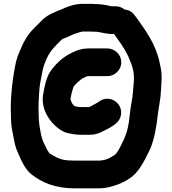

<svg xmlns="http://www.w3.org/2000/svg" viewBox="-20 -819 920 1025"><path d="M354 37.5C310.7 37.5 283.1 22.9 255.4 6.3L243.4 -0.9C239.1 -8.3 235.6 -12.7 232.1 -18.8L222.2 -38.6C210.6 -61.7 205.4 -73 199.2 -100.5C192.4 -136 186.5 -165.6 186.5 -203C186.5 -213.9 186.2 -226.8 185.5 -241.6C185.5 -271.2 187.2 -284.2 188.5 -316.5C190.8 -364.6 197 -390.4 206.3 -436.6C212.9 -469.9 216.2 -475.1 229.5 -507C248.2 -548.6 274.8 -573.1 306.8 -605.2C312.8 -611.1 327.3 -616.6 339.5 -621.3C358.6 -628.7 372.2 -637.3 389.3 -641.9C401.5 -645.3 412.8 -650.5 423 -650.5H468C474.2 -650.5 479.6 -649.5 485 -649.5H494.7C500 -648.4 507.6 -647.2 513.5 -646.6C529.9 -644.3 552.8 -637.5 575 -637.5L588.9 -637.5C594.7 -630 600.3 -620.4 607 -611.5C631.3 -579.1 656.8 -539.8 672.4 -499.4C683.3 -473.1 694.5 -444 694.5 -413C694.5 -404.1 695.2 -394 694.5 -384C690.5 -345.9 689.7 -308.6 682.8 -275.6C676.4 -245.2 673.6 -205.3 668.6 -172.7C662.3 -122.1 647.6 -84.4 627.8 -46.6C619.2 -28.5 607 -6.3 595.9 5.4C570.4 23.1 545 38.5 504 38.5H381C372.4 38.5 363.3 37.5 354 37.5ZM38.5 -203C38.5 -173.4 39.9 -148.5 45.7 -120.6C50.5 -95.8 58.6 -45.2 67.5 -23.1C89.2 25.8 107.7 80.1 149.3 112.8C206.8 157.6 278.1 186.5 379 186.5H504C518.1 186.5 531.6 185.5 546.1 183.3C602.6 172.7 649.3 152.1 687.9 121.7C730.3 86 759.7 21.9 783.3 -27.6C783.3 -27.8 783.5 -28 783.5 -28.2C804.2 -77.8 815.6 -145.3 822.4 -206.6C827.6 -249.8 837.2 -288.6 839.5 -336.4L841.5 -374.1C842.8 -388.8 843.2 -401.9 842.5 -416.3C842.3 -445.4 836.5 -461.6 832.3 -484.4C811.3 -584.2 757 -656.9 708 -725.4L698.1 -738.4C685.7 -755.8 667.2 -766.3 645.1 -768.2C632.9 -778.4 615.7 -785.5 598 -785.5H575C574 -785.5 572.8 -786 571.8 -786.2C545.7 -792.2 520.7 -797.4 487.7 -797.5C482.8 -798 474.6 -798.5 468 -798.5H423C379.9 -798.5 340.6 -784.7 310 -769.5C271.7 -754.8 230.4 -739.7 199.9 -706.6L176.3 -683C140.8 -649.7 116 -616.6 94.6 -567C77.8 -529.2 67.9 -507.9 59.7 -461.2C47.3 -391.8 37.5 -321.7 37.5 -239C37.5 -225.1 38.5 -212.8 38.5 -203ZM386 -250.5C371.2 -250.5 357.3 -277.5 356.5 -294C360.1 -314.8 365.5 -334.8 372.3 -355.4C382.7 -370.4 402.4 -388.2 420.3 -400.2L437.6 -408.8C441.1 -410.6 446.4 -412.5 450 -412.5H553C593.2 -412.5 627.5 -445.9 627.5 -486.5C627.5 -527.1 593.2 -560.5 553 -560.5H450C420 -560.5 392.1 -551.5 371.4 -541.2L349.3 -530.1C307.7 -507.9 269 -469.3 244.3 -430.5C225.3 -397.9 216.2 -350.3 209.7 -311.1C200.8 -257.8 225.2 -206.8 248 -177.5C267 -151.6 305.5 -115.2 344.5 -107.8C363.3 -103.6 386.9 -99.5 410 -99.5H456C481.5 -99.5 501.9 -104.5 520.6 -113.8C542.1 -124.6 568.6 -136.3 587.7 -151.1L596.3 -157.9C612 -169.2 622.3 -185.3 625.8 -205.3C636.7 -266.9 566.9 -317.5 510.7 -278.1C504.3 -273.4 500.5 -270.7 493.2 -267.1L471.2 -255.1C466.1 -252.5 461.5 -250.2 456.7 -247.5H401.8C397.6 -248.1 390.9 -250.5 386 -250.5Z"/></svg>

Font: Smoothie
Style: SeBd
Weight: 600
Foundry: Cannot Into Space Fonts
Version: Version 0.8